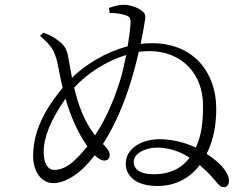

<svg xmlns="http://www.w3.org/2000/svg" viewBox="-20 -787 1040 800"><path d="M506 -558C498 -518 489 -478 479 -447C460 -388 429 -303 376 -223C331 -280 305 -353 289 -422C342 -480 423 -533 506 -558ZM161 -651 147 -638C177 -609 198 -593 211 -554C223 -522 226 -481 241 -421C180 -347 118 -253 118 -137C118 -74 151 -24 202 -24C246 -24 292 -53 327 -86C344 -103 360 -121 375 -140C389 -126 403 -118 415 -118C431 -119 437 -128 437 -142C437 -158 424 -172 409 -187C465 -274 502 -371 526 -449C537 -486 549 -530 558 -571C574 -573 589 -574 604 -574C741 -573 826 -476 826 -348C826 -274 819 -222 796 -172C756 -191 702 -207 645 -207C572 -207 504 -170 504 -105C504 -59 540 -12 636 -12C717 -12 775 -50 812 -99C843 -73 867 -47 886 -23C896 -12 902 -7 914 -7C925 -7 934 -18 934 -34C934 -58 914 -99 841 -146C869 -203 881 -262 881 -335C881 -480 791 -607 613 -607C597 -607 581 -606 566 -604C575 -649 582 -686 584 -702C589 -728 581 -735 568 -744C553 -756 523 -766 500 -767C484 -768 458 -763 434 -754L437 -733C460 -733 483 -730 499 -725C517 -720 525 -713 524 -693C523 -668 518 -632 512 -594C419 -570 335 -517 280 -463L267 -534C260 -579 252 -594 230 -612C211 -628 193 -639 161 -651ZM770 -130C739 -88 691 -61 621 -61C558 -61 537 -86 537 -112C537 -148 586 -172 634 -172C668 -172 718 -164 770 -130ZM344 -177C329 -159 313 -140 295 -123C261 -89 230 -79 206 -79C182 -79 162 -101 162 -155C162 -212 189 -285 253 -376C274 -302 305 -233 344 -177Z"/></svg>

Font: Noto Serif HK Light
Style: Regular
Weight: 300
Designer: Ryoko NISHIZUKA 西塚涼子 (kana & ideographs); Frank Grießhammer (Latin, Greek & Cyrillic); Wenlong ZHANG 张文龙 (bopomofo); San
Foundry: Adobe
Version: Version 2.001;hotconv 1.1.0;makeotfexe 2.6.0